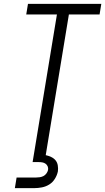

<svg xmlns="http://www.w3.org/2000/svg" viewBox="-20 -755 545 995"><path d="M163 0 275 -680H116L125 -735H505L496 -680H337L225 0ZM57 220 66 165H166Q176 165 186 163.5Q196 162 205 157.5Q214 153 220.5 144Q227 135 229 126Q231 116 227 107Q223 98 215.5 93Q208 88 199 86.5Q190 85 180 85H149L163 0H225L217 49Q231 52 245 58.5Q259 65 268 76Q277 87 279.5 102.5Q282 118 280 133Q276 153 264.5 171.5Q253 190 235.5 201Q218 212 197.5 216Q177 220 157 220Z"/></svg>

Font: Iosevka SS18 Light
Style: Italic
Weight: 300
Italic angle: -9°
Monospace: yes
Designer: Belleve Invis
Foundry: Belleve Invis
Version: Version 25.1.1; ttfautohint (v1.8.4)